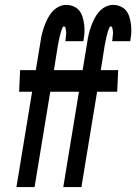

<svg xmlns="http://www.w3.org/2000/svg" viewBox="-20 -763 556 783"><path d="M47 0 111 -389H58L62 -477H126L145 -592Q147 -608 151 -624Q155 -640 160.5 -655.5Q166 -671 173.5 -686Q181 -701 192 -714Q203 -727 218.5 -735Q234 -743 250 -743Q266 -743 280 -737Q294 -731 303 -720Q312 -709 316.5 -694.5Q321 -680 323 -664.5Q325 -649 324.5 -633.5Q324 -618 321 -602L320 -595H246L247 -598Q248 -603 248 -608Q248 -613 249 -618.5Q250 -624 250 -629Q250 -634 249 -639Q248 -644 247 -649.5Q246 -655 240 -655Q237 -655 235.5 -651.5Q234 -648 232.5 -644.5Q231 -641 230 -637.5Q229 -634 228 -631Q227 -628 226.5 -624.5Q226 -621 224.5 -617.5Q223 -614 222.5 -611Q222 -608 221.5 -604.5Q221 -601 220 -597.5Q219 -594 218.5 -591Q218 -588 217.5 -584.5Q217 -581 216 -578L200 -477H271L267 -389H185L121 0ZM238 0 302 -389H249L253 -477H317L336 -592Q338 -608 342 -624Q346 -640 351.5 -655.5Q357 -671 364.5 -686Q372 -701 383 -714Q394 -727 409.5 -735Q425 -743 441 -743Q457 -743 471 -737Q485 -731 494 -720Q503 -709 507.5 -694.5Q512 -680 514 -664.5Q516 -649 515.5 -633.5Q515 -618 512 -602L511 -595H437L438 -598Q439 -603 439 -608Q439 -613 440 -618.5Q441 -624 441 -629Q441 -634 440 -639Q439 -644 438 -649.5Q437 -655 431 -655Q428 -655 426.5 -651.5Q425 -648 423.5 -644.5Q422 -641 421 -637.5Q420 -634 419 -631Q418 -628 417.5 -624.5Q417 -621 415.5 -617.5Q414 -614 413.5 -611Q413 -608 412.5 -604.5Q412 -601 411 -597.5Q410 -594 409.5 -591Q409 -588 408.5 -584.5Q408 -581 407 -578L391 -477H462L458 -389H376L312 0Z"/></svg>

Font: Iosevka Term Curly SmBd Obl
Style: Regular
Weight: 600
Italic angle: -9°
Designer: Belleve Invis
Foundry: Belleve Invis
Version: Version 32.3.0